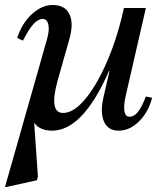

<svg xmlns="http://www.w3.org/2000/svg" viewBox="-45 -512 654 770"><path d="M97 -191H123L90 -49L107 196L103 211L-20 238H-25ZM164 12Q104 12 84.5 -33.5Q65 -79 89 -163L143 -353Q154 -390 149 -413Q144 -436 127 -436Q108 -436 89.5 -416Q71 -396 47 -349L24 -360Q43 -419 83 -455.5Q123 -492 166 -492Q215 -492 233 -456Q251 -420 234 -358L187 -192Q168 -125 173.5 -92Q179 -59 208 -59Q240 -59 274.5 -91Q309 -123 342.5 -181Q376 -239 404.5 -315.5Q433 -392 452 -480H498L429 -227H392Q287 12 164 12ZM431 12Q388 12 372 -24.5Q356 -61 370 -122L452 -480H540L459 -127Q450 -87 454 -65.5Q458 -44 474 -44Q493 -44 508.5 -63.5Q524 -83 540 -125L565 -120Q550 -62 512.5 -25Q475 12 431 12Z"/></svg>

Font: Platypi Light
Style: Italic
Weight: 300
Italic angle: -13°
Designer: David Sargent
Foundry: Bolt Cutter Type
Version: Version 1.200